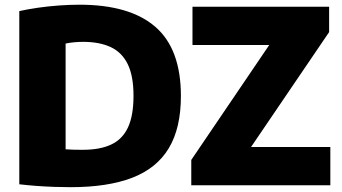

<svg xmlns="http://www.w3.org/2000/svg" viewBox="-20 -768 1418 796"><path d="M273 8Q241 8 204.8 6.8Q168.5 5.5 131.5 2.8Q94.5 0 60 -4V-722Q96 -730 137.8 -736Q179.5 -742 223.5 -745.2Q267.5 -748.5 309.5 -748.5Q518 -748.5 624 -656.8Q730 -565 730 -370Q730 -237 679.8 -153.5Q629.5 -70 528 -31Q426.5 8 273 8ZM324.5 -147Q394.5 -147 441 -168.8Q487.5 -190.5 510.5 -239.5Q533.5 -288.5 533.5 -371Q533.5 -452.5 509.8 -501.5Q486 -550.5 439.5 -572.5Q393 -594.5 324 -594.5Q308 -594.5 288 -592.8Q268 -591 252 -587.5V-149Q271 -147.5 288.8 -147.2Q306.5 -147 324.5 -147ZM773 0V-105L1120 -616.5L1121 -581.5H778V-740H1344.5V-635L997 -123.5L996 -158.5H1349.5V0Z"/></svg>

Font: Encode Sans Condensed Thin ExtraBold
Style: Regular
Weight: 800
Version: Version 3.002